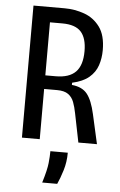

<svg xmlns="http://www.w3.org/2000/svg" viewBox="-59 -701 599 956"><g transform="rotate(5 240.5 -223.0)"><path d="M69 0V-660H225Q276 -660 323.5 -643Q371 -626 401.5 -584.5Q432 -543 432 -469Q432 -428 420 -392.5Q408 -357 378 -331.5Q348 -306 294 -294V-283Q346 -278 371 -246.5Q396 -215 411 -147L444 0H351L322 -144Q316 -175 307 -199Q298 -223 278.5 -237Q259 -251 223 -251H158V0ZM158 -319H210Q277 -319 309.5 -352Q342 -385 342 -456Q342 -521 313.5 -552.5Q285 -584 220 -584H158ZM189 214Q209 149 212.5 114.5Q216 80 216 55H303Q303 102 290 144Q277 186 264 214Z"/></g></svg>

Font: Bricolage Grotesque 12pt Condensed
Style: Regular
Weight: 400
Width: 3
Designer: Mathieu Triay
Foundry: Atelier Triay
Version: Version 1.001; ttfautohint (v1.8.4.7-5d5b);gftools[0.9.33.de